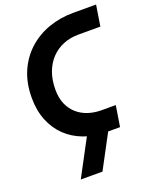

<svg xmlns="http://www.w3.org/2000/svg" viewBox="-163 -793 880 1089"><g transform="rotate(-20 276.5 -248.5)"><path d="M359 0Q287 0 226.5 -22.5Q166 -45 122 -87Q78 -129 53.5 -189.5Q29 -250 29 -326Q29 -416 59.5 -485.5Q90 -555 143.5 -603Q197 -651 266.5 -675.5Q336 -700 414 -700H553L533 -574H400Q351 -574 309 -557Q267 -540 236 -507.5Q205 -475 188 -429Q171 -383 171 -325Q171 -274 187.5 -236.5Q204 -199 232.5 -174.5Q261 -150 298 -138Q335 -126 377 -126H463L443 0ZM132 203 253 -24H384L263 203Z"/></g></svg>

Font: MuseoModerno SemiBold
Style: Italic
Weight: 600
Italic angle: -9°
Designer: Pablo Cosgaya, Héctor Gatti, Marcela Romero, and the Authors of The MuseoModerno Project.
Foundry: Omnibus-Type Team
Version: Version 1.003